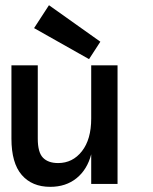

<svg xmlns="http://www.w3.org/2000/svg" viewBox="-20 -706 586 737"><path d="M23.9 -455.1H125V-173.8Q125 -121.1 145 -100.6Q165 -80.1 203.1 -80.1Q258.8 -80.1 294.4 -125.5Q330.1 -170.9 330.1 -251V-455.1H431.2V0H330.1V-113.8Q314.9 -55.2 273.9 -22Q232.9 11.2 172.9 11.2Q103 11.2 63.5 -34.4Q23.9 -80.1 23.9 -173.8ZM168 -686 365.2 -545.9 321.8 -479 110.8 -598.1Z"/></svg>

Font: Anonymous Pro
Style: Bold
Weight: 700
Monospace: yes
Designer: Mark Simonson
Version: Version 1.003